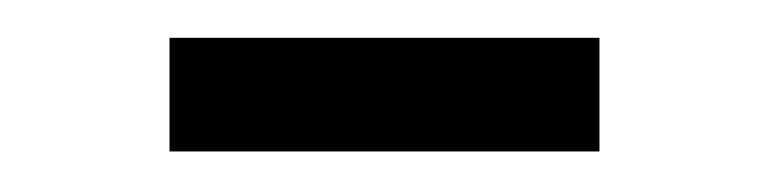

<svg xmlns="http://www.w3.org/2000/svg" viewBox="-20 -687 394 99"><path d="M67.4 -608.9V-667.5H289.1V-608.9Z"/></svg>

Font: Pontano Sans
Style: Regular
Weight: 400
Designer: Vernon Adams
Foundry: Vernon Adams
Version: Version 2.001